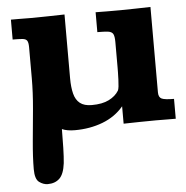

<svg xmlns="http://www.w3.org/2000/svg" viewBox="-49 -493 728 752"><g transform="rotate(-5 315.0 -117.0)"><path d="M108.9 211.4Q91.8 211.4 75.4 199.5Q59.1 187.5 59.1 148.4Q59.1 101.1 64.9 39.1Q70.8 -22.9 76.7 -87.6Q82.5 -152.3 82.5 -207V-329.1Q82.5 -347.7 77.6 -355Q72.8 -362.3 59.3 -363.5Q45.9 -364.7 21 -364.7V-442.9Q31.7 -442.9 50 -442.9Q68.4 -442.9 84.7 -442.6Q101.1 -442.4 105.5 -442.4Q137.7 -442.9 168.7 -443.4Q199.7 -443.8 231.9 -444.8V-194.3Q231.9 -158.7 238.3 -133.5Q244.6 -108.4 261.2 -95.2Q277.8 -82 307.6 -82Q349.1 -82 375.2 -95.2Q401.4 -108.4 414.1 -129.4Q416.5 -133.3 418 -145.3Q419.4 -157.2 419.9 -172.4Q420.4 -187.5 420.7 -200.4Q420.9 -213.4 420.9 -219.2V-319.8Q420.9 -342.8 415.8 -351.8Q410.6 -360.8 396.2 -362.8Q381.8 -364.7 354 -364.7V-442.9Q377.4 -442.4 400.4 -442.4Q423.3 -442.4 452.6 -442.4Q482.9 -442.9 512 -443.4Q541 -443.8 569.8 -444.8V-108.9Q569.8 -89.4 582.3 -83.7Q594.7 -78.1 630.4 -78.1V0Q607.9 0 589.8 -0.2Q571.8 -0.5 553.2 -0.5Q521 0 489 0.2Q457 0.5 425.3 1.5Q425.3 -5.4 425.3 -19Q425.3 -32.7 425.3 -46.4Q425.3 -60.1 425.3 -66.9Q392.6 -27.8 342.5 -8.8Q292.5 10.3 232.9 10.3Q202.6 10.3 182.6 1.5Q182.6 38.6 181.6 75Q180.7 111.3 178.2 135.3Q172.9 177.7 155.3 194.6Q137.7 211.4 108.9 211.4Z"/></g></svg>

Font: Kameron
Style: Regular
Weight: 400
Designer: Vernon Adams
Foundry: Vernon Adams
Version: Version 1.100